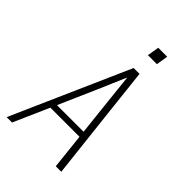

<svg xmlns="http://www.w3.org/2000/svg" viewBox="-266 -1027 1133 1133"><g transform="rotate(45 300.0 -461.0)"><path d="M16 0 341 -735H390L417 -490L472 0H426L402 -222H159L61 0ZM176 -260H398L373 -490Q368 -535 363.5 -579.5Q359 -624 354 -669Q335 -624 315.5 -579.5Q296 -535 277 -490ZM347 -848 359 -922H434L422 -848Z"/></g></svg>

Font: Iosevka SS04 XLt Ex
Style: Italic
Weight: 200
Width: 7
Italic angle: -9°
Monospace: yes
Designer: Belleve Invis
Foundry: Belleve Invis
Version: Version 19.0.0; ttfautohint (v1.8.4)